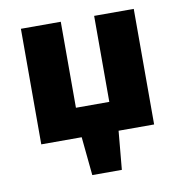

<svg xmlns="http://www.w3.org/2000/svg" viewBox="-69 -490 660 697"><g transform="rotate(-10 261.5 -142.0)"><path d="M469 -426V0H338L325 142H216L202 0H53V-426H200V-109H323V-426Z"/></g></svg>

Font: Ysabeau Ultrabold
Style: Regular
Weight: 800
Designer: Christian Thalmann (Catharsis Fonts)
Version: Version 0.003